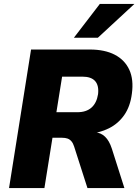

<svg xmlns="http://www.w3.org/2000/svg" viewBox="-20 -957 710 977"><path d="M26 0 138 -705H437Q513 -705 564 -678.5Q615 -652 638 -602Q661 -552 651 -480Q643 -416 612.5 -372Q582 -328 534 -304Q486 -280 426 -276L431 -285L463 -284Q493 -282 514.5 -261.5Q536 -241 549 -201L613 0H425L357 -212Q352 -228 343.5 -238Q335 -248 323.5 -252Q312 -256 296 -256H247L206 0ZM267 -386H374Q419 -386 445.5 -409.5Q472 -433 479 -478Q484 -522 464 -544.5Q444 -567 399 -567H296ZM356 -765 488 -937H664L478 -765Z"/></svg>

Font: Nunito Sans 10pt SemiCondensed Black
Style: Italic
Weight: 900
Width: 4
Italic angle: -9°
Designer: Vernon Adams
Foundry: Vernon Adams
Version: Version 3.101;gftools[0.9.27]